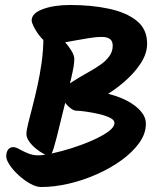

<svg xmlns="http://www.w3.org/2000/svg" viewBox="-20 -757 664 770"><path d="M107 -675Q107 -704 152 -720.5Q197 -737 261 -737Q347 -737 417 -722Q487 -707 528.5 -673.5Q570 -640 570 -582Q570 -543 545 -504Q520 -465 478.5 -429Q437 -393 386 -364L362 -389Q378 -388 393.5 -385.5Q409 -383 424 -378Q462 -368 494 -350.5Q526 -333 545.5 -310Q565 -287 565 -260Q565 -221 538.5 -184Q512 -147 468 -115Q424 -83 369 -58.5Q314 -34 256 -20.5Q198 -7 145 -7Q125 -7 101 -20.5Q77 -34 55 -54Q33 -74 19 -95Q5 -116 5 -130Q5 -147 12.5 -157Q20 -167 33 -167Q43 -167 58 -158.5Q73 -150 92.5 -142Q112 -134 133 -134Q153 -134 190 -142Q227 -150 269.5 -163.5Q312 -177 350.5 -194Q389 -211 414 -229Q439 -247 439 -264Q439 -276 420.5 -285Q402 -294 375.5 -300Q349 -306 324 -309.5Q299 -313 286 -313Q275 -313 260.5 -325Q246 -337 235.5 -353Q225 -369 225 -381Q225 -398 247 -413.5Q269 -429 299 -447Q319 -459 341.5 -471.5Q364 -484 385 -499Q406 -514 419 -532.5Q432 -551 432 -573Q432 -587 426.5 -594.5Q421 -602 411.5 -605.5Q402 -609 388 -609Q367 -609 338.5 -604.5Q310 -600 280.5 -594.5Q251 -589 225.5 -584.5Q200 -580 185 -580Q173 -580 159.5 -591.5Q146 -603 134 -619.5Q122 -636 114.5 -651.5Q107 -667 107 -675ZM177 -636Q186 -636 203 -623.5Q220 -611 237 -592.5Q254 -574 266 -554.5Q278 -535 278 -521Q278 -507 275 -489Q272 -471 265.5 -443.5Q259 -416 249 -375Q239 -334 224 -274Q206 -198 196 -165Q186 -132 178 -132Q170 -132 155 -140Q140 -148 124 -161Q108 -174 97 -189.5Q86 -205 86 -220Q86 -234 93 -262Q100 -290 110 -328.5Q120 -367 130 -412Q140 -457 147 -506.5Q154 -556 154 -606Q154 -622 158.5 -629Q163 -636 177 -636Z"/></svg>

Font: Kalam Variable Light
Style: Regular
Weight: 300
Designer: Lipi Raval, Jonny Pinhorn
Foundry: Indian Type Foundry
Version: Version 3.000